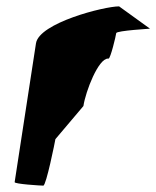

<svg xmlns="http://www.w3.org/2000/svg" viewBox="-20 -583 491 603"><path d="M26 -11C25 -5 108 0 116 0C125 0 153 -139 154 -146L242 -250C249 -297 289 -399 319 -399H321C327 -399 344 -470 345 -479C346 -487 457 -493 451 -493L354 -563C307 -563 103 -511 93 -447Z"/></svg>

Font: Ampere
Style: SCSuCndIta
Weight: 400
Version: Version 1